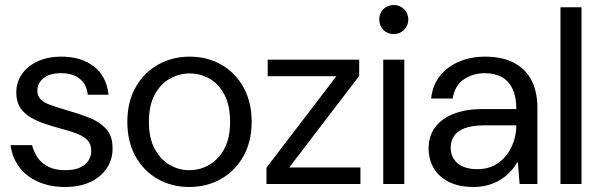

<svg xmlns="http://www.w3.org/2000/svg" viewBox="-20 -734 2391 766"><path d="M239 12Q180 12 133 -8.5Q86 -29 57.5 -66.5Q29 -104 22 -155H108Q114 -130 129 -107Q144 -84 171.5 -69.5Q199 -55 240 -55Q276 -55 299 -65.5Q322 -76 333 -93.5Q344 -111 344 -131Q344 -158 329.5 -174Q315 -190 286.5 -201Q258 -212 219 -222Q189 -230 158 -240.5Q127 -251 101.5 -266Q76 -281 60.5 -305Q45 -329 45 -365Q45 -405 67 -437.5Q89 -470 129.5 -489Q170 -508 225 -508Q304 -508 354.5 -469Q405 -430 413 -356H330Q326 -397 298.5 -419.5Q271 -442 224 -442Q178 -442 153.5 -422Q129 -402 129 -372Q129 -352 141.5 -338.5Q154 -325 180.5 -315.5Q207 -306 247 -294Q293 -281 334.5 -265Q376 -249 402.5 -221Q429 -193 429 -144Q430 -99 406.5 -63.5Q383 -28 340.5 -8Q298 12 239 12Z M735 12Q665 12 609 -20Q553 -52 520.5 -110.5Q488 -169 488 -248Q488 -327 521 -385.5Q554 -444 610.5 -476Q667 -508 737 -508Q807 -508 863 -476Q919 -444 951.5 -385.5Q984 -327 984 -248Q984 -169 951 -110.5Q918 -52 861.5 -20Q805 12 735 12ZM735 -55Q778 -55 815 -76.5Q852 -98 875 -140.5Q898 -183 898 -248Q898 -313 875.5 -356Q853 -399 816 -420Q779 -441 737 -441Q695 -441 657.5 -420Q620 -399 597 -356Q574 -313 574 -248Q574 -183 597 -140.5Q620 -98 656.5 -76.5Q693 -55 735 -55Z M1043 0V-65L1322 -430H1048V-496H1413V-431L1134 -66H1418V0Z M1509 0V-496H1593V0ZM1551 -598Q1526 -598 1509.5 -614.5Q1493 -631 1493 -657Q1493 -681 1509.5 -697.5Q1526 -714 1551 -714Q1575 -714 1592 -697.5Q1609 -681 1609 -656Q1609 -632 1592 -615Q1575 -598 1551 -598Z M1870 12Q1810 12 1769.5 -9Q1729 -30 1709.5 -65Q1690 -100 1690 -141Q1690 -192 1716.5 -227Q1743 -262 1791.5 -280.5Q1840 -299 1906 -299H2040Q2040 -347 2025 -379Q2010 -411 1982 -426.5Q1954 -442 1915 -442Q1866 -442 1830 -417Q1794 -392 1786 -341H1700Q1706 -395 1736 -432Q1766 -469 1812.5 -488.5Q1859 -508 1915 -508Q1986 -508 2032.5 -482.5Q2079 -457 2101.5 -411.5Q2124 -366 2124 -305V0H2053L2046 -86H2043Q2030 -63 2012 -45Q1994 -27 1972.5 -14.5Q1951 -2 1925 5Q1899 12 1870 12ZM1884 -59Q1922 -59 1950.5 -73.5Q1979 -88 1999 -113Q2019 -138 2029.5 -169.5Q2040 -201 2040 -234H1913Q1864 -234 1834 -222.5Q1804 -211 1791 -191Q1778 -171 1778 -145Q1778 -119 1790.5 -99.5Q1803 -80 1827 -69.5Q1851 -59 1884 -59Z M2216 0V-705H2300V0Z"/></svg>

Font: DM Sans 36pt
Style: Regular
Weight: 400
Designer: Colophon Foundry, Jonny Pinhorn
Foundry: Colophon Foundry
Version: Version 4.004;gftools[0.9.30]